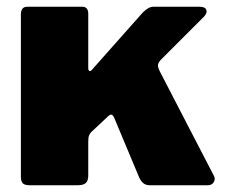

<svg xmlns="http://www.w3.org/2000/svg" viewBox="-20 -550 671 570"><path d="M615 -28Q620 -20 615 -10Q610 0 596 0H425Q412 0 404.5 -7Q397 -14 392 -26L320 -198Q316 -208 311.5 -209.5Q307 -211 299 -203L251 -158Q247 -154 244.5 -148Q242 -142 242 -130V-29Q242 -13 234.5 -6.5Q227 0 210 0H69Q53 0 47.5 -6Q42 -12 42 -25V-507Q42 -530 61 -530H224Q242 -530 242 -509V-346Q242 -342 245 -339.5Q248 -337 254 -344L404 -513Q421 -530 435 -530H572Q589 -530 592.5 -521Q596 -512 586 -501L457 -372Q450 -364 449 -357.5Q448 -351 455 -337L615 -28Z"/></svg>

Font: Libre Franklin Thin Black
Style: Regular
Weight: 900
Version: Version 3.000